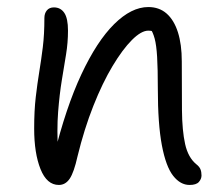

<svg xmlns="http://www.w3.org/2000/svg" viewBox="-20 -516 635 545"><path d="M518 9Q492 9 471.5 -17Q451 -43 439.5 -103.5Q428 -164 428 -265Q428 -321 426 -354.5Q424 -388 419 -406.5Q414 -425 406 -436Q398 -447 385 -459Q404 -461 417 -454.5Q430 -448 437 -433.5Q444 -419 445 -396Q433 -416 424 -422.5Q415 -429 401 -429Q381 -429 354.5 -402.5Q328 -376 299.5 -328.5Q271 -281 245 -215.5Q219 -150 200 -72Q190 -27 178 -9Q166 9 147 9Q113 9 95 -36Q77 -81 77 -151Q77 -202 81.5 -240.5Q86 -279 91.5 -312.5Q97 -346 101.5 -382Q106 -418 106 -465Q106 -478 113 -486.5Q120 -495 133 -495Q152 -495 162.5 -479.5Q173 -464 173 -429Q173 -395 167.5 -361.5Q162 -328 155.5 -288.5Q149 -249 145 -198.5Q141 -148 145 -81L133 -73Q167 -211 211 -305Q255 -399 304 -447.5Q353 -496 401 -496Q432 -496 453 -477.5Q474 -459 485 -424.5Q496 -390 496 -342Q496 -262 496.5 -203.5Q497 -145 505.5 -107Q514 -69 537 -50Q546 -43 549 -35.5Q552 -28 552 -18Q552 -8 544.5 0.5Q537 9 518 9Z"/></svg>

Font: Shantell Sans Light
Style: Regular
Weight: 300
Designer: Stephen Nixon, Anya Danilova, Shantell Martin
Foundry: Arrow Type
Version: Version 1.011;[c5ecc13dd]